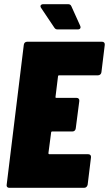

<svg xmlns="http://www.w3.org/2000/svg" viewBox="-20 -900 522 920"><path d="M364 -777 322 -870C319 -877 314 -880 306 -880H188C176 -880 170 -872 177 -862L240 -768C244 -762 248 -759 256 -759H352C364 -759 369 -766 364 -777ZM466 -554 482 -685C483 -694 478 -700 469 -700H110C101 -700 95 -694 94 -685L12 -15C10 -6 16 0 24 0H383C392 0 398 -6 400 -15L416 -146C417 -155 412 -161 403 -161H217C214 -161 212 -163 212 -166L225 -265C225 -268 227 -270 230 -270H327C336 -270 342 -276 343 -285L360 -416C361 -425 356 -431 347 -431H250C247 -431 245 -433 246 -436L258 -534C258 -537 260 -539 263 -539H449C458 -539 465 -545 466 -554Z"/></svg>

Font: Barlow Condensed Black
Style: Italic
Weight: 900
Width: 3
Italic angle: -7°
Designer: Jeremy Tribby
Foundry: Tribby Type
Version: Version 1.422;hotconv 1.0.109;makeotfexe 2.5.65596